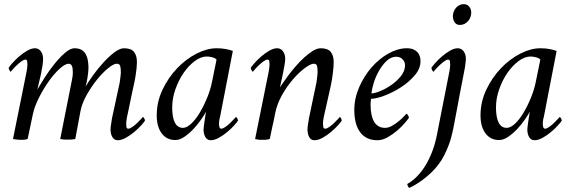

<svg xmlns="http://www.w3.org/2000/svg" viewBox="-20 -674 2784 931"><path d="M523 -100Q522 -92 520.5 -83.5Q519 -75 518 -68Q517 -61 516.5 -55.5Q516 -50 516 -47Q516 -24 525 -9Q534 6 551 6Q569 6 590.5 -6Q612 -18 631 -34Q650 -50 664.5 -66Q679 -82 683 -89Q683 -94 679 -100.5Q675 -107 673 -107Q672 -106 664 -97Q656 -88 645 -77.5Q634 -67 622 -58.5Q610 -50 602 -50Q594 -50 593 -59Q592 -68 592 -75Q592 -79 593 -89Q594 -99 596 -107Q598 -115 602.5 -137.5Q607 -160 612.5 -185.5Q618 -211 622.5 -233.5Q627 -256 629 -263Q632 -275 634.5 -289Q637 -303 639 -317.5Q641 -332 642.5 -346Q644 -360 644 -373Q644 -404 630 -422Q616 -440 581 -440Q561 -440 534.5 -420Q508 -400 481.5 -371Q455 -342 432 -310Q409 -278 395 -254Q397 -260 399.5 -271.5Q402 -283 404 -296Q406 -309 407.5 -322Q409 -335 409 -344Q409 -361 406.5 -378Q404 -395 397 -409Q390 -423 376.5 -431.5Q363 -440 341 -440Q321 -440 295.5 -418Q270 -396 244.5 -364.5Q219 -333 197 -298.5Q175 -264 161 -240Q164 -254 169 -273.5Q174 -293 178.5 -314Q183 -335 186 -355Q189 -375 189 -388Q189 -411 178 -425.5Q167 -440 150 -440Q132 -440 111.5 -428Q91 -416 72.5 -400Q54 -384 40 -368Q26 -352 22 -345Q22 -340 26 -333Q30 -326 32 -326Q33 -327 41 -336.5Q49 -346 60 -356.5Q71 -367 83 -376Q95 -385 103 -385Q111 -385 112 -375.5Q113 -366 113 -359Q113 -355 111.5 -343.5Q110 -332 109 -327L43 0Q48 1 52 1.5Q56 2 60 2.5Q64 3 68.5 3.5Q73 4 78 4Q83 4 88 4Q93 4 97.5 3.5Q102 3 106 2Q110 1 114 0L140 -123Q148 -159 169.5 -201.5Q191 -244 217 -280.5Q243 -317 269.5 -341Q296 -365 313 -365Q323 -365 328 -355.5Q333 -346 333 -326Q333 -323 333 -318.5Q333 -314 332.5 -309Q332 -304 331 -298.5Q330 -293 329 -287L272 0Q277 1 281 1.5Q285 2 289.5 2.5Q294 3 298.5 3Q303 3 308 3Q313 3 317.5 3Q322 3 326.5 2.5Q331 2 335.5 1.5Q340 1 345 0L370 -134Q377 -172 400 -213Q423 -254 450.5 -288Q478 -322 504.5 -343.5Q531 -365 546 -365Q560 -365 563 -353.5Q566 -342 566 -322Q566 -318 565 -310Q564 -302 563 -293.5Q562 -285 561 -277.5Q560 -270 559 -267Z M1030 -440Q984 -440 933 -414Q882 -388 839 -343Q796 -298 768 -239Q740 -180 740 -114Q740 -60 764 -27.5Q788 5 830 5Q852 5 875.5 -11.5Q899 -28 919.5 -50Q940 -72 956 -95.5Q972 -119 979 -132Q978 -127 976 -114.5Q974 -102 972 -88Q970 -74 968.5 -62.5Q967 -51 967 -47Q967 -24 976 -9Q985 6 1002 6Q1020 6 1041.5 -6Q1063 -18 1082 -34Q1101 -50 1115.5 -66Q1130 -82 1134 -89Q1134 -94 1130 -100.5Q1126 -107 1124 -107Q1123 -106 1115 -97Q1107 -88 1096 -77.5Q1085 -67 1073 -58.5Q1061 -50 1053 -50Q1047 -50 1044.5 -56.5Q1042 -63 1042 -72Q1042 -82 1043.5 -92Q1045 -102 1047 -107L1109 -427Q1102 -430 1093.5 -432Q1085 -434 1075.5 -436Q1066 -438 1054.5 -439Q1043 -440 1030 -440ZM983 -400Q993 -400 1008 -396.5Q1023 -393 1030 -385L1008 -277Q1001 -241 985 -201.5Q969 -162 949.5 -129Q930 -96 908 -75Q886 -54 867 -54Q841 -54 828 -79.5Q815 -105 815 -153Q815 -197 830.5 -241Q846 -285 870 -320Q894 -355 924 -377.5Q954 -400 983 -400Z M1363 -388Q1363 -411 1352 -425.5Q1341 -440 1324 -440Q1306 -440 1285.5 -428Q1265 -416 1246.5 -400Q1228 -384 1214 -368Q1200 -352 1196 -345Q1196 -340 1200 -333Q1204 -326 1206 -326Q1207 -327 1215 -336.5Q1223 -346 1234 -356.5Q1245 -367 1257 -376Q1269 -385 1277 -385Q1285 -385 1286 -375.5Q1287 -366 1287 -359Q1287 -355 1285.5 -343.5Q1284 -332 1283 -327L1217 0Q1222 1 1226 2Q1230 3 1234 3.5Q1238 4 1242.5 4Q1247 4 1252 4Q1257 4 1261.5 4Q1266 4 1270.5 3.5Q1275 3 1279.5 2Q1284 1 1288 0Q1292 -18 1295 -33Q1298 -48 1301 -61.5Q1304 -75 1307.5 -90Q1311 -105 1314 -123Q1323 -170 1348 -214Q1373 -258 1402.5 -291.5Q1432 -325 1459.5 -345Q1487 -365 1501 -365Q1515 -365 1517.5 -353.5Q1520 -342 1520 -322Q1520 -318 1519 -310Q1518 -302 1517 -293.5Q1516 -285 1515 -277.5Q1514 -270 1513 -267L1478 -100Q1477 -92 1475.5 -83.5Q1474 -75 1473 -68Q1472 -61 1471.5 -55.5Q1471 -50 1471 -47Q1471 -24 1479.5 -9Q1488 6 1505 6Q1523 6 1544.5 -6Q1566 -18 1585 -34Q1604 -50 1618.5 -66Q1633 -82 1637 -89Q1637 -94 1633.5 -100.5Q1630 -107 1628 -107Q1627 -106 1619 -97Q1611 -88 1600 -77.5Q1589 -67 1577 -58.5Q1565 -50 1557 -50Q1549 -50 1547.5 -59Q1546 -68 1546 -75Q1546 -79 1547 -89Q1548 -99 1550 -107L1585 -263Q1588 -276 1590 -290.5Q1592 -305 1594 -319.5Q1596 -334 1597 -347.5Q1598 -361 1598 -373Q1598 -404 1584 -422Q1570 -440 1535 -440Q1518 -440 1497.5 -427.5Q1477 -415 1456 -396Q1435 -377 1415 -354Q1395 -331 1379 -309.5Q1363 -288 1351.5 -271.5Q1340 -255 1337 -249Q1337 -251 1341.5 -269Q1346 -287 1350.5 -310Q1355 -333 1359 -355Q1363 -377 1363 -388Z M1952 -440Q1909 -440 1863.5 -414.5Q1818 -389 1781.5 -347Q1745 -305 1721.5 -251Q1698 -197 1698 -141Q1698 -70 1727 -32Q1756 6 1810 6Q1834 6 1859 -8Q1884 -22 1905.5 -40.5Q1927 -59 1942.5 -77Q1958 -95 1963 -103Q1963 -108 1958 -115.5Q1953 -123 1951 -123Q1950 -122 1940 -111Q1930 -100 1915 -87.5Q1900 -75 1882 -64.5Q1864 -54 1847 -54Q1828 -54 1814.5 -62.5Q1801 -71 1793 -85.5Q1785 -100 1781 -120Q1777 -140 1777 -163Q1777 -165 1777 -170Q1777 -175 1777.5 -180Q1778 -185 1778.5 -189.5Q1779 -194 1779 -195Q1803 -195 1843.5 -210Q1884 -225 1923 -250Q1962 -275 1990.5 -308Q2019 -341 2019 -377Q2019 -388 2016 -399.5Q2013 -411 2005 -420Q1997 -429 1984.5 -434.5Q1972 -440 1952 -440ZM1781 -221Q1783 -241 1792 -271Q1801 -301 1817 -329.5Q1833 -358 1854.5 -378.5Q1876 -399 1902 -399Q1909 -399 1916.5 -396.5Q1924 -394 1930 -388.5Q1936 -383 1940 -375.5Q1944 -368 1944 -358Q1944 -330 1924 -305Q1904 -280 1877 -261.5Q1850 -243 1823 -232Q1796 -221 1781 -221Z M2228 -654Q2217 -654 2207.5 -649Q2198 -644 2191 -636Q2184 -628 2180 -617.5Q2176 -607 2176 -596Q2176 -579 2184.5 -566Q2193 -553 2210 -553Q2222 -553 2232 -558Q2242 -563 2249.5 -571.5Q2257 -580 2261 -590.5Q2265 -601 2265 -613Q2265 -630 2255 -642Q2245 -654 2228 -654ZM2159 -327 2099 -22Q2091 20 2077 57.5Q2063 95 2044.5 126Q2026 157 2003 180.5Q1980 204 1955 218Q1955 223 1958 229Q1961 235 1964 237Q1977 232 1994.5 221.5Q2012 211 2031.5 196.5Q2051 182 2070 164Q2089 146 2105 125Q2122 103 2134 79Q2146 55 2155 31.5Q2164 8 2169 -12.5Q2174 -33 2177 -46Q2179 -56 2182.5 -74Q2186 -92 2190 -114Q2194 -136 2199 -161Q2204 -186 2208 -210Q2219 -268 2232 -334Q2234 -342 2235 -350.5Q2236 -359 2237 -366.5Q2238 -374 2238.5 -379.5Q2239 -385 2239 -388Q2239 -411 2228 -425.5Q2217 -440 2200 -440Q2182 -440 2161.5 -428Q2141 -416 2122.5 -400Q2104 -384 2090 -368Q2076 -352 2072 -345Q2072 -340 2076 -333Q2080 -326 2082 -326Q2083 -327 2091 -336.5Q2099 -346 2110 -356.5Q2121 -367 2133 -376Q2145 -385 2153 -385Q2161 -385 2162 -375.5Q2163 -366 2163 -359Q2163 -355 2161.5 -343.5Q2160 -332 2159 -327Z M2600 -440Q2554 -440 2503 -414Q2452 -388 2409 -343Q2366 -298 2338 -239Q2310 -180 2310 -114Q2310 -60 2334 -27.5Q2358 5 2400 5Q2422 5 2445.5 -11.5Q2469 -28 2489.5 -50Q2510 -72 2526 -95.5Q2542 -119 2549 -132Q2548 -127 2546 -114.5Q2544 -102 2542 -88Q2540 -74 2538.5 -62.5Q2537 -51 2537 -47Q2537 -24 2546 -9Q2555 6 2572 6Q2590 6 2611.5 -6Q2633 -18 2652 -34Q2671 -50 2685.5 -66Q2700 -82 2704 -89Q2704 -94 2700 -100.5Q2696 -107 2694 -107Q2693 -106 2685 -97Q2677 -88 2666 -77.5Q2655 -67 2643 -58.5Q2631 -50 2623 -50Q2617 -50 2614.5 -56.5Q2612 -63 2612 -72Q2612 -82 2613.5 -92Q2615 -102 2617 -107L2679 -427Q2672 -430 2663.5 -432Q2655 -434 2645.5 -436Q2636 -438 2624.5 -439Q2613 -440 2600 -440ZM2553 -400Q2563 -400 2578 -396.5Q2593 -393 2600 -385L2578 -277Q2571 -241 2555 -201.5Q2539 -162 2519.5 -129Q2500 -96 2478 -75Q2456 -54 2437 -54Q2411 -54 2398 -79.5Q2385 -105 2385 -153Q2385 -197 2400.5 -241Q2416 -285 2440 -320Q2464 -355 2494 -377.5Q2524 -400 2553 -400Z"/></svg>

Font: Vermiglione
Style: Italic
Weight: 400
Italic angle: -11°
Version: Version 1.105